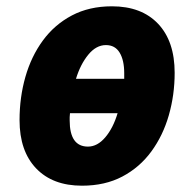

<svg xmlns="http://www.w3.org/2000/svg" viewBox="-20 -579 610 609"><path d="M240 10Q147 10 94.5 -45Q42 -100 42 -198Q42 -270 60.5 -335Q79 -400 116 -450.5Q153 -501 208 -530Q263 -559 335 -559Q429 -559 481.5 -503.5Q534 -448 534 -348Q534 -278 515.5 -213.5Q497 -149 460 -98.5Q423 -48 368 -19Q313 10 240 10ZM221 -329H374V-347Q374 -388 359.5 -412Q345 -436 316 -436Q285 -436 260 -405.5Q235 -375 221 -329ZM259 -114Q289 -114 314 -143.5Q339 -173 353 -220H202Q201 -213 201 -207.5Q201 -202 201 -197Q201 -114 259 -114Z"/></svg>

Font: Noto Sans Disp ExtBd
Style: Italic
Weight: 800
Italic angle: -12°
Designer: Monotype Design Team
Foundry: Monotype Imaging Inc.
Version: Version 2.000;GOOG;noto-source:20170915:90ef993387c0